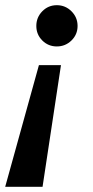

<svg xmlns="http://www.w3.org/2000/svg" viewBox="-81 -472 360 740"><path d="M-61 248 69 -221H154L83 248ZM82 -316Q59 -339 59 -372Q59 -405 82 -428.5Q105 -452 138 -452Q171 -452 194.5 -428.5Q218 -405 218 -372Q218 -339 194.5 -316Q171 -293 138 -293Q105 -293 82 -316Z"/></svg>

Font: Lobster Two
Style: Bold Italic
Weight: 700
Designer: Pablo Impallari
Foundry: Pablo Impallari. www.impallari.com
Version: Version 1.006